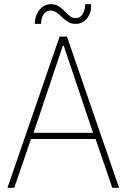

<svg xmlns="http://www.w3.org/2000/svg" viewBox="-20 -894 602 914"><path d="M15.6 0 263.7 -719.7H298.8L546.9 0H514.6L431.6 -242.2L425.8 -252.9L283.2 -676.8H279.3L136.7 -252.9L130.9 -242.2L47.9 0ZM117.2 -232.4V-261.7H445.3V-232.4ZM145.5 -780.3Q147 -822.3 168.7 -848.1Q190.4 -874 221.7 -874Q244.1 -874 259.8 -864Q275.4 -854 287.8 -840.8Q300.3 -827.6 312.5 -817.6Q324.7 -807.6 339.8 -807.6Q361.8 -807.6 373.8 -827.6Q385.7 -847.7 385.7 -874H414.1Q415 -833 394.3 -806.6Q373.5 -780.3 339.8 -780.3Q319.3 -780.3 304 -789.8Q288.6 -799.3 275.6 -812Q262.7 -824.7 249.5 -834.2Q236.3 -843.8 219.7 -843.8Q200.7 -843.8 188.2 -826.4Q175.8 -809.1 175.8 -780.3Z"/></svg>

Font: Reddit Mono ExtraLight
Style: Regular
Weight: 250
Monospace: yes
Designer: Stephen Hutchings
Foundry: Reddit
Version: Version 1.014